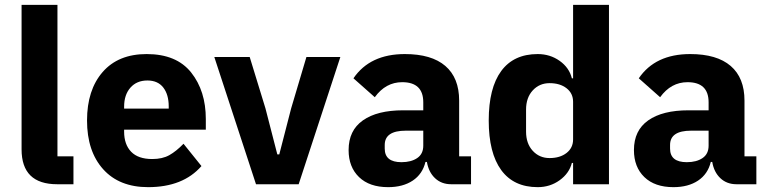

<svg xmlns="http://www.w3.org/2000/svg" viewBox="-20 -760 3170 792"><path d="M283 0H216Q69 0 69 -144V-740H217V-115H283Z M591 12Q472 12 405.5 -62Q339 -136 339 -263Q339 -389 403.5 -463Q468 -537 585 -537Q708 -537 768.5 -461Q829 -385 829 -269V-225H492V-217Q492 -164 521 -134Q550 -104 608 -104Q650 -104 678.5 -120Q707 -136 737 -167L811 -75Q735 12 591 12ZM588 -428Q544 -428 518 -398.5Q492 -369 492 -320V-312H676V-321Q676 -370 653.5 -399Q631 -428 588 -428Z M1212 0H1036L864 -525H1010L1075 -313L1124 -123H1132L1181 -313L1244 -525H1384Z M1923 0H1841Q1801 0 1774.5 -25Q1748 -50 1741 -92H1735Q1723 -42 1682.5 -15Q1642 12 1581 12Q1504 12 1461 -29.5Q1418 -71 1418 -141Q1418 -222 1477 -263.5Q1536 -305 1643 -305H1726V-338Q1726 -421 1639 -421Q1571 -421 1526 -359L1438 -437Q1506 -537 1650 -537Q1760 -537 1817 -488Q1874 -439 1874 -345V-115H1923ZM1636 -91Q1676 -91 1701 -108Q1726 -125 1726 -159V-221H1654Q1567 -221 1567 -162V-147Q1567 -91 1636 -91Z M2344 0V-88H2339Q2328 -45 2288.5 -16.5Q2249 12 2198 12Q2099 12 2047.5 -58.5Q1996 -129 1996 -263Q1996 -397 2047.5 -467Q2099 -537 2198 -537Q2249 -537 2288.5 -509Q2328 -481 2339 -437H2344V-740H2492V0ZM2247 -108Q2290 -108 2317 -129Q2344 -150 2344 -185V-340Q2344 -375 2317 -396Q2290 -417 2247 -417Q2205 -417 2177.5 -387Q2150 -357 2150 -308V-217Q2150 -168 2177.5 -138Q2205 -108 2247 -108Z M3100 0H3018Q2978 0 2951.5 -25Q2925 -50 2918 -92H2912Q2900 -42 2859.5 -15Q2819 12 2758 12Q2681 12 2638 -29.5Q2595 -71 2595 -141Q2595 -222 2654 -263.5Q2713 -305 2820 -305H2903V-338Q2903 -421 2816 -421Q2748 -421 2703 -359L2615 -437Q2683 -537 2827 -537Q2937 -537 2994 -488Q3051 -439 3051 -345V-115H3100ZM2813 -91Q2853 -91 2878 -108Q2903 -125 2903 -159V-221H2831Q2744 -221 2744 -162V-147Q2744 -91 2813 -91Z"/></svg>

Font: Aneliza
Style: Bold
Weight: 700
Designer: Mike Abbink, Paul van der Laan, Pieter van Rosmalen
Foundry: Bold Monday
Version: Version 3.0